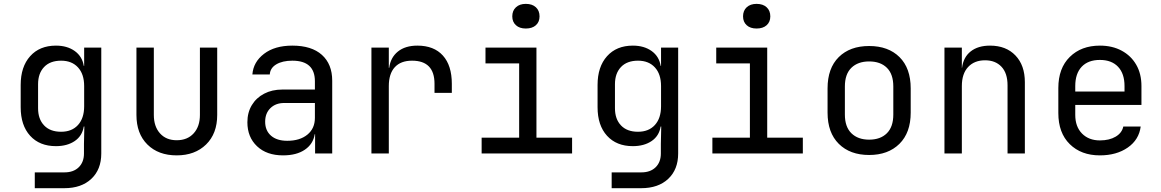

<svg xmlns="http://www.w3.org/2000/svg" viewBox="-20 -797 6031 997"><path d="M160.6 180.2V98.1H314.9Q361.8 98.1 388.9 71.5Q416 44.9 416 0V-49.8L418 -140.1H415Q407.2 -91.3 368.2 -64.7Q329.1 -38.1 270.5 -38.1Q185.5 -38.1 136.5 -92Q87.4 -146 87.4 -240.2V-356Q87.4 -450.2 136.5 -505.1Q185.5 -560.1 270.5 -560.1Q329.1 -560.1 368.2 -532Q407.2 -503.9 415 -455.1H417V-549.8H505.9V0Q505.9 83 454.3 131.6Q402.8 180.2 314 180.2ZM297.4 -112.8Q353 -112.8 385 -147.9Q417 -183.1 417 -245.1V-350.1Q417 -412.1 385 -447Q353 -481.9 297.4 -481.9Q240.2 -481.9 209 -449Q177.7 -416 177.7 -359.9V-234.9Q177.7 -178.7 209 -145.8Q240.2 -112.8 297.4 -112.8Z M897.5 9.8Q802.2 9.8 745.4 -46.6Q688.5 -103 688.5 -200.2V-549.8H778.8V-200.2Q778.8 -140.1 810.8 -104.5Q842.8 -68.8 897.5 -68.8Q953.1 -68.8 985.6 -104.5Q1018.1 -140.1 1018.1 -200.2V-549.8H1107.9V-200.2Q1107.9 -103 1050 -46.6Q992.2 9.8 897.5 9.8Z M1449.7 9.8Q1364.7 9.8 1314.7 -37.6Q1264.6 -85 1264.6 -162.1Q1264.6 -212.9 1287.6 -251Q1310.5 -289.1 1351.6 -310.5Q1392.6 -332 1445.8 -332H1615.2V-375Q1615.2 -481.9 1498 -481.9Q1446.8 -481.9 1414.8 -462.9Q1382.8 -443.8 1380.9 -410.2H1290.5Q1295.4 -475.1 1351.1 -517.6Q1406.7 -560.1 1498 -560.1Q1598.1 -560.1 1651.6 -512Q1705.1 -463.9 1705.1 -377.9V0H1616.2V-100.1H1614.3Q1606.4 -49.3 1563.2 -19.8Q1520 9.8 1449.7 9.8ZM1471.7 -65.9Q1537.1 -65.9 1576.2 -97.9Q1615.2 -129.9 1615.2 -185.1V-262.2H1455.6Q1411.6 -262.2 1384.3 -235.6Q1356.9 -209 1356.9 -165Q1356.9 -119.1 1387.2 -92.5Q1417.5 -65.9 1471.7 -65.9Z M1908.7 0V-549.8H1999V-444.8H2001Q2007.8 -498 2045.9 -529.1Q2084 -560.1 2147.5 -560.1Q2233.4 -560.1 2279.8 -508.5Q2326.2 -457 2326.2 -361.8V-314.9H2236.3V-361.8Q2236.3 -481.9 2119.6 -481.9Q2061 -481.9 2030 -448Q1999 -414.1 1999 -350.1V0Z M2710.4 -648.9Q2677.7 -648.9 2659.2 -666Q2640.1 -683.1 2640.1 -711.9Q2640.1 -741.7 2659.2 -759.3Q2678.2 -776.9 2710.4 -776.9Q2743.7 -776.9 2762.7 -759.3Q2781.7 -741.7 2781.7 -711.9Q2781.7 -683.1 2762.7 -666Q2743.7 -648.9 2710.4 -648.9ZM2481 0V-82H2675.8V-467.8H2501V-549.8H2765.6V-82H2950.7V0Z M3156.2 180.2V98.1H3310.5Q3357.4 98.1 3384.5 71.5Q3411.6 44.9 3411.6 0V-49.8L3413.6 -140.1H3410.6Q3402.8 -91.3 3363.8 -64.7Q3324.7 -38.1 3266.1 -38.1Q3181.2 -38.1 3132.1 -92Q3083 -146 3083 -240.2V-356Q3083 -450.2 3132.1 -505.1Q3181.2 -560.1 3266.1 -560.1Q3324.7 -560.1 3363.8 -532Q3402.8 -503.9 3410.6 -455.1H3412.6V-549.8H3501.5V0Q3501.5 83 3450 131.6Q3398.4 180.2 3309.6 180.2ZM3293 -112.8Q3348.6 -112.8 3380.6 -147.9Q3412.6 -183.1 3412.6 -245.1V-350.1Q3412.6 -412.1 3380.6 -447Q3348.6 -481.9 3293 -481.9Q3235.8 -481.9 3204.6 -449Q3173.3 -416 3173.3 -359.9V-234.9Q3173.3 -178.7 3204.6 -145.8Q3235.8 -112.8 3293 -112.8Z M3908.7 -648.9Q3876 -648.9 3857.4 -666Q3838.4 -683.1 3838.4 -711.9Q3838.4 -741.7 3857.4 -759.3Q3876.5 -776.9 3908.7 -776.9Q3941.9 -776.9 3960.9 -759.3Q3980 -741.7 3980 -711.9Q3980 -683.1 3960.9 -666Q3941.9 -648.9 3908.7 -648.9ZM3679.2 0V-82H3874V-467.8H3699.2V-549.8H3963.9V-82H4148.9V0Z M4493.2 7.8Q4394 7.8 4335.7 -50Q4277.3 -107.9 4277.3 -211.9V-337.9Q4277.3 -442.9 4335.4 -500.5Q4393.6 -558.1 4493.2 -558.1Q4592.8 -558.1 4650.9 -500.5Q4709 -442.9 4709 -337.9V-211.9Q4709 -107.9 4650.4 -50Q4591.8 7.8 4493.2 7.8ZM4493.2 -71.8Q4551.8 -71.8 4585.2 -105Q4618.7 -138.2 4618.7 -202.1V-348.1Q4618.7 -412.1 4585.2 -445.1Q4551.8 -478 4493.2 -478Q4435.1 -478 4401.1 -445.1Q4367.2 -412.1 4367.2 -348.1V-202.1Q4367.2 -138.2 4401.1 -105Q4435.1 -71.8 4493.2 -71.8Z M4884.3 0V-549.8H4974.6V-444.8H4975.6Q4982.4 -500 5020.5 -530Q5058.6 -560.1 5121.1 -560.1Q5204.1 -560.1 5252.9 -509Q5301.8 -458 5301.8 -370.1V0H5211.9V-354Q5211.9 -417 5180.4 -450.4Q5148.9 -483.9 5095.2 -483.9Q5039.6 -483.9 5007.1 -449Q4974.6 -414.1 4974.6 -350.1V0Z M5691.4 9.8Q5594.2 9.8 5534.9 -48.6Q5475.6 -106.9 5475.6 -210V-339.8Q5475.6 -442.9 5535.2 -501.5Q5594.7 -560.1 5691.4 -560.1Q5755.9 -560.1 5804.4 -533.9Q5853 -507.8 5880.1 -460.9Q5907.2 -414.1 5907.2 -350.1V-252H5563.5V-200.2Q5563.5 -139.2 5598.6 -103.5Q5633.8 -67.9 5691.4 -67.9Q5740.7 -67.9 5773.4 -87.4Q5806.2 -106.9 5813 -140.1H5903.3Q5894.5 -71.3 5836.2 -30.8Q5777.8 9.8 5691.4 9.8ZM5563.5 -321.8H5819.3V-350.1Q5819.3 -415 5785.6 -450.4Q5752 -485.8 5691.4 -485.8Q5630.4 -485.8 5596.9 -450.4Q5563.5 -415 5563.5 -350.1Z"/></svg>

Font: UDEV Gothic 35
Style: Regular
Weight: 400
Version: v2.1.0; ttfautohint (v1.8.4.7-5d5b-dirty) -l 6 -r 45 -G 200 